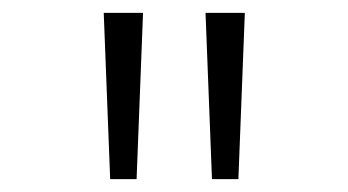

<svg xmlns="http://www.w3.org/2000/svg" viewBox="-20 -734 540 298"><path d="M309 -456 299 -714H360L350 -456ZM151 -456 141 -714H202L192 -456Z"/></svg>

Font: Noto Sans Mono ExtraCondensed Light
Style: Regular
Weight: 300
Width: 2
Designer: Monotype Design Team
Foundry: Monotype Imaging Inc.
Version: Version 2.014; ttfautohint (v1.8.4.7-5d5b)